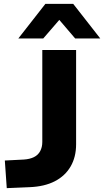

<svg xmlns="http://www.w3.org/2000/svg" viewBox="-20 -964 539 994"><path d="M15 10 5 -133 103 -138Q134 -140 155.5 -150.5Q177 -161 188 -181.5Q199 -202 199 -229V-705H374V-217Q374 -151 345.5 -102Q317 -53 263.5 -25.5Q210 2 133 5ZM75 -765 215 -944H359L499 -765H369L287 -861L204 -765Z"/></svg>

Font: Nunito Sans 7pt SemiExpanded ExtraBold
Style: Regular
Weight: 800
Width: 6
Designer: Vernon Adams
Foundry: Vernon Adams
Version: Version 3.101;gftools[0.9.27]